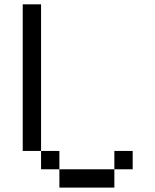

<svg xmlns="http://www.w3.org/2000/svg" viewBox="-20 -853 707 873"><path d="M83.3 -166.7V-833.3H166.7V-166.7ZM166.7 -166.7H250V-83.3H166.7ZM250 -83.3H500V0H250ZM500 -83.3V-166.7H583.3V-83.3Z"/></svg>

Font: Galmuri11 Condensed
Style: Regular
Weight: 400
Width: 3
Designer: Lee Minseo (quiple)
Version: Version 2.399;hotconv 1.1.1;makeotfexe 2.6.0 DEVELOPMENT